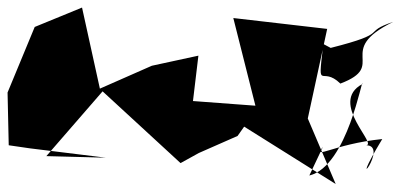

<svg xmlns="http://www.w3.org/2000/svg" viewBox="-332 -686 1034 495"><g transform="rotate(90 184.5 -439.0)"><path d="M320 0 344 -195 340 -42 173 -187 358 -388 332 -435 288 -535 264 -552 412 -788 243 -716 12 -766 -16 -524 210 -581 198 -420 81 -434 107 -314 166 -180 -43 -134 7 -12 176 58 312 55ZM60 -755C178 -741 105 -751 153 -800C106 -924 69 -783 -6 -936C22 -852 21 -933 61 -775C12 -678 -26 -688 97 -724ZM316 -755C351 -729 309 -781 296 -908C460 -809 309 -932 312 -864C315 -903 202 -767 154 -857C130 -857 366 -819 390 -720Z"/></g></svg>

Font: Asimov Silicon
Style: Regular
Weight: 400
Designer: Google
Version: Version 2.000980; 2014